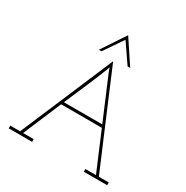

<svg xmlns="http://www.w3.org/2000/svg" viewBox="-205 -1102 1234 1273"><g transform="rotate(30 412.0 -465.5)"><path d="M312 -750Q337 -786 362 -823Q387 -860 412 -896Q437 -860 462 -823Q487 -786 512 -750H532Q502 -795 472 -840.5Q442 -886 412 -931Q382 -886 352 -840.5Q322 -795 292 -750ZM214 0V-21H133Q164 -95 194.5 -166Q225 -237 256 -312H568Q599 -239 629.5 -166Q660 -93 691 -21H610V0H789V-21H713Q638 -199 562.5 -376Q487 -553 412 -732Q337 -553 261 -376Q185 -199 110 -21H35V0ZM403 -659Q406 -668 408.5 -674Q411 -680 412 -685L421 -659L559 -333H265Q300 -414 335 -495Q370 -576 403 -659Z"/></g></svg>

Font: Josefin Slab ExtraLight
Style: Regular
Weight: 250
Designer: Santiago Orozco
Foundry: Typemade
Version: Version 2.000